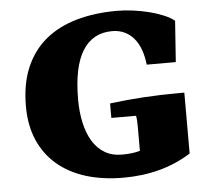

<svg xmlns="http://www.w3.org/2000/svg" viewBox="-51 -742 851 806"><g transform="rotate(-5 375.0 -339.0)"><path d="M438.5 -86.4Q484.9 -86.4 515.6 -95.7V-197.8Q515.6 -230.5 512.2 -243.7H408.2V-304.7Q481.4 -314 553.7 -318.4Q626 -322.8 701.2 -322.8H722.7V-66.4Q601.6 10.7 437.5 10.7Q350.1 10.7 279.5 -11.2Q209 -33.2 159.2 -75.7Q109.4 -118.2 82.3 -180.4Q55.2 -242.7 55.2 -323.2Q55.2 -417.5 84.7 -486.6Q114.3 -555.7 168.5 -600.6Q222.7 -645.5 299.3 -667.5Q376 -689.5 470.7 -689.5Q503.4 -689.5 538.6 -684.8Q573.7 -680.2 606.2 -671.9Q638.7 -663.6 666 -652.1Q693.4 -640.6 710.4 -627L698.2 -453.6H575.7Q571.8 -488.8 561.5 -517.1Q551.3 -545.4 534.4 -565.2Q517.6 -585 494.6 -595.7Q471.7 -606.4 442.9 -606.4Q360.8 -606.4 318.4 -538.1Q275.9 -469.7 275.9 -333Q275.9 -279.8 285.9 -234.6Q295.9 -189.5 315.9 -156.5Q335.9 -123.5 366.7 -105Q397.5 -86.4 438.5 -86.4Z"/></g></svg>

Font: Tienne Black
Style: Regular
Weight: 900
Designer: vernon adams
Foundry: vernon adams
Version: Version 001.001